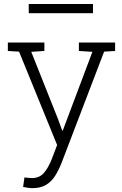

<svg xmlns="http://www.w3.org/2000/svg" viewBox="-20 -745 620 978"><path d="M144 213.4Q133.8 213.4 119.4 211.2Q105 209 97.7 207L104.5 158.7Q111.3 159.7 123.8 160.9Q136.2 162.1 142.1 162.1Q180.2 162.1 202.6 137Q225.1 111.8 243.7 65.4L271 -6.3L77.1 -481.9L20 -485.4V-528.3H206.1V-485.4L139.2 -481L274.9 -140.1L296.9 -80.1H299.8L450.7 -481L381.8 -485.4V-528.3H566.4V-485.4L510.3 -481.9L293.5 85Q278.8 122.1 260.3 151.4Q241.7 180.7 213.9 197Q186 213.4 144 213.4ZM126.5 -677.7V-724.6H453.6V-677.7Z"/></svg>

Font: Roboto Slab LO Light
Style: Regular
Weight: 300
Designer: Google
Version: Version 2.000